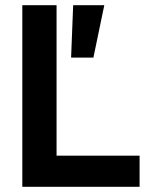

<svg xmlns="http://www.w3.org/2000/svg" viewBox="-20 -720 582 740"><path d="M66 0V-700H198V-120H518V0ZM254 -498 262 -700H382L340 -498Z"/></svg>

Font: Space Grotesk Light
Style: Bold
Weight: 700
Version: Version 2.000